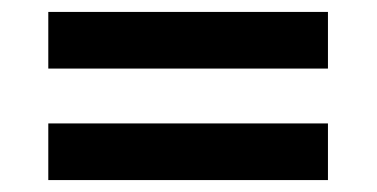

<svg xmlns="http://www.w3.org/2000/svg" viewBox="-20 -447 632 322"><path d="M61 -427H530V-332H61ZM61 -240H530V-145H61Z"/></svg>

Font: Caladea
Style: Bold
Weight: 700
Designer: Carolina Giovagnoli and Andres Torresi
Foundry: Carolina Giovagnoli & Andres Torresi
Version: Version 1.001